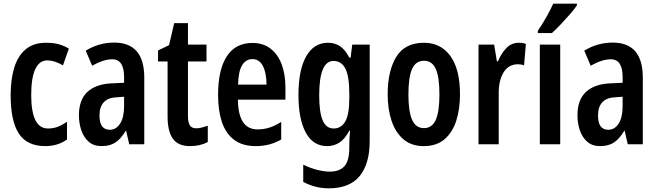

<svg xmlns="http://www.w3.org/2000/svg" viewBox="-20 -786 3583 1046"><path d="M227 10Q127 10 82.5 -58.5Q38 -127 38 -268Q38 -353 57.5 -417Q77 -481 119.5 -517Q162 -553 230 -553Q273 -553 302 -544.5Q331 -536 355 -521L323 -430Q276 -457 238 -457Q194 -457 172 -409Q150 -361 150 -269Q150 -86 241 -86Q270 -86 294 -95Q318 -104 345 -123V-26Q318 -7 288.5 1.5Q259 10 227 10Z M602 -554Q766 -554 766 -363V0H684L667 -74H665Q641 -32 610.5 -11Q580 10 534 10Q490 10 463 -14Q436 -38 423 -76Q410 -114 410 -158Q410 -242 456 -285Q502 -328 589 -332L656 -335V-366Q656 -413 640.5 -438Q625 -463 591 -463Q544 -463 482 -428L447 -510Q519 -554 602 -554ZM615 -256Q568 -254 545 -228.5Q522 -203 522 -158Q522 -116 536.5 -97.5Q551 -79 578 -79Q613 -79 634.5 -113Q656 -147 656 -207V-259Z M1050 -87Q1064 -87 1079 -91Q1094 -95 1112 -101V-12Q1070 10 1015 10Q951 10 922 -30Q893 -70 893 -151V-451H841V-511L901 -540L929 -660H1004V-543H1105V-451H1004V-153Q1004 -120 1014 -103.5Q1024 -87 1050 -87Z M1355 -552Q1414 -552 1454 -521Q1494 -490 1514.5 -435.5Q1535 -381 1535 -310V-243H1276Q1278 -81 1383 -81Q1416 -81 1447 -90.5Q1478 -100 1512 -122V-26Q1481 -8 1446.5 1Q1412 10 1374 10Q1300 10 1254.5 -25Q1209 -60 1188.5 -122.5Q1168 -185 1168 -268Q1168 -406 1215.5 -479Q1263 -552 1355 -552ZM1355 -464Q1320 -464 1299.5 -431.5Q1279 -399 1277 -325H1432Q1432 -386 1413 -425Q1394 -464 1355 -464Z M1767 -553Q1802 -553 1830.5 -535.5Q1859 -518 1883 -472H1890L1899 -543H1994V-17Q1994 106 1939.5 173Q1885 240 1771 240Q1698 240 1632 205V111Q1673 131 1710.5 140Q1748 149 1777 149Q1829 149 1856 120Q1883 91 1883 17V7Q1883 -33 1887 -74H1883Q1858 -27 1828 -8.5Q1798 10 1762 10Q1686 10 1646 -63.5Q1606 -137 1606 -268Q1606 -405 1648 -479Q1690 -553 1767 -553ZM1797 -454Q1719 -454 1719 -267Q1719 -174 1738 -130Q1757 -86 1798 -86Q1839 -86 1861 -124.5Q1883 -163 1883 -250V-274Q1883 -371 1861.5 -412.5Q1840 -454 1797 -454Z M2486 -272Q2486 -193 2466 -129.5Q2446 -66 2402.5 -28Q2359 10 2288 10Q2221 10 2177.5 -27.5Q2134 -65 2113 -128.5Q2092 -192 2092 -272Q2092 -400 2139 -476.5Q2186 -553 2290 -553Q2381 -553 2433.5 -481Q2486 -409 2486 -272ZM2205 -271Q2205 -179 2225 -133.5Q2245 -88 2290 -88Q2334 -88 2354 -133Q2374 -178 2374 -272Q2374 -366 2354 -410.5Q2334 -455 2290 -455Q2245 -455 2225 -410.5Q2205 -366 2205 -271Z M2806 -553Q2814 -553 2823.5 -552Q2833 -551 2845 -547L2835 -430Q2828 -433 2818.5 -434.5Q2809 -436 2803 -436Q2751 -436 2724 -392.5Q2697 -349 2697 -280V0H2587V-543H2672L2687 -452H2693Q2710 -494 2738 -523.5Q2766 -553 2806 -553Z M3032 0H2921V-543H3032ZM3123 -757Q3110 -737 3086 -709.5Q3062 -682 3035.5 -654Q3009 -626 2987 -606H2910V-618Q2937 -658 2958 -695.5Q2979 -733 2994 -766H3123Z M3318 -554Q3482 -554 3482 -363V0H3400L3383 -74H3381Q3357 -32 3326.5 -11Q3296 10 3250 10Q3206 10 3179 -14Q3152 -38 3139 -76Q3126 -114 3126 -158Q3126 -242 3172 -285Q3218 -328 3305 -332L3372 -335V-366Q3372 -413 3356.5 -438Q3341 -463 3307 -463Q3260 -463 3198 -428L3163 -510Q3235 -554 3318 -554ZM3331 -256Q3284 -254 3261 -228.5Q3238 -203 3238 -158Q3238 -116 3252.5 -97.5Q3267 -79 3294 -79Q3329 -79 3350.5 -113Q3372 -147 3372 -207V-259Z"/></svg>

Font: Noto Sans Gujarati UI ExtraCondensed SemiBold
Style: Regular
Weight: 600
Width: 2
Designer: Jelle Bosma - Monotype Design Team, Universal Thirst
Foundry: Monotype Imaging Inc.
Version: Version 2.106; ttfautohint (v1.8.4.7-5d5b)